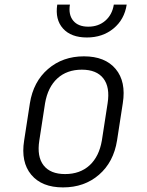

<svg xmlns="http://www.w3.org/2000/svg" viewBox="-20 -805 640 835"><path d="M254 10Q162 10 116 -45Q70 -100 85 -194L110 -356Q125 -450 189 -505Q253 -560 345 -560Q437 -560 483 -505Q529 -450 514 -356L489 -194Q474 -100 410.5 -45Q347 10 254 10ZM263 -48Q328 -48 369.5 -86Q411 -124 423 -194L448 -356Q459 -426 429.5 -464Q400 -502 336 -502Q271 -502 229.5 -464Q188 -426 176 -356L151 -194Q140 -124 169.5 -86Q199 -48 263 -48ZM358 -642Q289 -642 254 -681Q219 -720 229 -785H284Q277 -741 298.5 -715Q320 -689 364 -689Q408 -689 438 -715Q468 -741 475 -785H531Q521 -720 473.5 -681Q426 -642 358 -642Z"/></svg>

Font: NKDuy Mono ExtraLight
Style: Italic
Weight: 200
Italic angle: -9°
Monospace: yes
Designer: NKDuy
Foundry: NKDuy
Version: Version 2.251; ttfautohint (v1.8.4.7-5d5b)